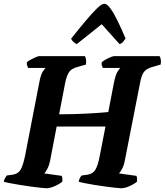

<svg xmlns="http://www.w3.org/2000/svg" viewBox="-35 -1003 878 1023"><path d="M212 0Q204 0 181.5 -2.5Q159 -5 129 -9Q99 -13 69 -18Q39 -23 16 -27.5Q-7 -32 -15 -35Q-13 -45 -8 -54Q-3 -63 1 -68L31 -72Q61 -76 74.5 -98.5Q88 -121 99 -175L174 -562Q182 -606 193.5 -622.5Q205 -639 208 -641H115Q113 -645 110 -652.5Q107 -660 108 -671Q115 -678 129 -685.5Q143 -693 156 -698.5Q169 -704 175 -704H417Q421 -699 423 -687Q425 -675 423 -659L377 -646Q346 -638 333 -619Q320 -600 312 -560L280 -394Q360 -394 432 -398Q504 -402 542 -406L572 -562Q581 -606 592 -622.5Q603 -639 606 -641H513Q511 -645 508 -653Q505 -661 507 -671Q514 -678 527.5 -685.5Q541 -693 554.5 -698.5Q568 -704 574 -704H815Q819 -699 821.5 -687Q824 -675 821 -659L776 -646Q744 -637 731 -618.5Q718 -600 711 -560L630 -147Q625 -121 615.5 -103.5Q606 -86 599 -79L692 -66Q694 -62 695 -53.5Q696 -45 695 -35Q678 -21 653.5 -10.5Q629 0 610 0Q603 0 580 -2.5Q557 -5 527 -9Q497 -13 467 -18Q437 -23 414.5 -27.5Q392 -32 384 -35Q386 -46 391 -55Q396 -64 400 -68L430 -72Q459 -76 473 -98.5Q487 -121 497 -175L527 -329H267L232 -147Q227 -122 217.5 -104Q208 -86 201 -79L294 -66Q296 -62 297 -53.5Q298 -45 297 -35Q280 -21 255 -10.5Q230 0 212 0ZM374 -768Q364 -772 355 -781Q346 -790 344 -797Q385 -849 420.5 -891Q456 -933 481.5 -958Q507 -983 521 -983Q535 -983 553 -958.5Q571 -934 591.5 -892Q612 -850 634 -798Q629 -791 622 -781.5Q615 -772 602 -768L507 -874Z"/></svg>

Font: Texturina 72pt 72pt ExtraBold
Style: Italic
Weight: 800
Italic angle: -11°
Designer: Guillermo Torres Carreño
Foundry: Omnibus-Type
Version: Version 1.002; ttfautohint (v1.8.3)